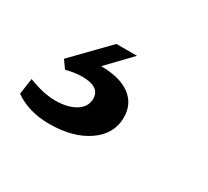

<svg xmlns="http://www.w3.org/2000/svg" viewBox="-94 -85 395 364"><g transform="rotate(30 103.5 97.5)"><path d="M-37 173 -32 138Q1 151 27 151Q54 151 71 140.5Q88 130 88 112Q88 86 49 86Q34 86 14 91L2 74L74 0H119L70 51Q111 51 133.5 67.5Q156 84 156 114Q156 150 123.5 172.5Q91 195 39 195Q-6 195 -37 173Z"/></g></svg>

Font: Thasadith
Style: Bold Italic
Weight: 700
Italic angle: -9°
Designer: Cadson Demak Co.,Ltd.
Foundry: Cadson Demak Co.,Ltd.
Version: Version 1.000; ttfautohint (v1.6)